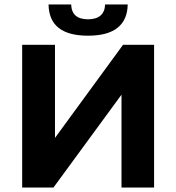

<svg xmlns="http://www.w3.org/2000/svg" viewBox="-20 -846 795 866"><path d="M80 -644H228V-224L535 -644H675V0H528V-419L221 0H80ZM199 -826H301Q303 -759 377 -759Q414 -759 433.5 -776Q453 -793 454 -826H556Q555 -757 510.5 -721Q466 -685 377 -685Q201 -685 199 -826Z"/></svg>

Font: Montserrat Ace
Style: Bold
Weight: 700
Designer: Julieta Ulanovsky
Foundry: Julieta Ulanovsky
Version: Version 1